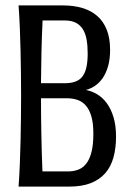

<svg xmlns="http://www.w3.org/2000/svg" viewBox="-20 -691 468 711"><path d="M213.9 -670.9Q252.9 -670.9 284.9 -661.4Q316.9 -651.9 339.8 -632.1Q362.8 -612.3 375.2 -581.1Q387.7 -549.8 387.7 -506.8Q387.7 -472.2 380.4 -446.3Q373 -420.4 360.6 -402.3Q348.1 -384.3 332 -373.3Q315.9 -362.3 297.9 -357.9Q319.3 -354 339.6 -342Q359.9 -330.1 375.5 -308.8Q391.1 -287.6 400.4 -256.8Q409.7 -226.1 409.7 -185.1Q409.7 -142.1 400.1 -107.9Q390.6 -73.7 369.9 -49.8Q349.1 -25.9 316.2 -12.9Q283.2 0 235.8 0H48.8Q51.8 -41.5 53.5 -85.2Q55.2 -128.9 56.2 -172.1Q57.1 -215.3 57.6 -256.8Q58.1 -298.3 58.1 -335.9Q58.1 -373.5 57.6 -415Q57.1 -456.5 56.2 -499.5Q55.2 -542.5 53.5 -585.9Q51.8 -629.4 48.8 -670.9ZM131.8 -327.1Q131.8 -265.1 133.1 -195.6Q134.3 -126 137.2 -56.2H231.4Q253.4 -56.2 271 -63.2Q288.6 -70.3 300.8 -86.9Q313 -103.5 319.3 -130.1Q325.7 -156.7 325.7 -195.8Q325.7 -233.9 318.6 -259Q311.5 -284.2 298.6 -299.3Q285.6 -314.5 267.6 -320.8Q249.5 -327.1 227.5 -327.1ZM137.7 -615.2Q134.8 -556.2 133.5 -496.8Q132.3 -437.5 131.8 -382.8H219.7Q243.7 -382.8 260 -389.2Q276.4 -395.5 286.1 -408.9Q295.9 -422.4 300.3 -443.4Q304.7 -464.4 304.7 -493.2Q304.7 -521 300.8 -543.7Q296.9 -566.4 287.1 -582.3Q277.3 -598.1 261 -606.7Q244.6 -615.2 219.7 -615.2Z"/></svg>

Font: Crushed
Style: Regular
Weight: 400
Width: 3
Designer: Astigmatic (AOETI)
Foundry: Astigmatic (AOETI)
Version: Version 001.001